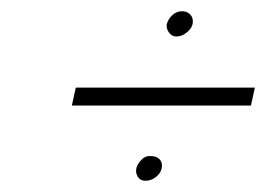

<svg xmlns="http://www.w3.org/2000/svg" viewBox="-20 -555 474 342"><path d="M108 -367H427L434 -399H115ZM304 -535Q295 -535 287.5 -528.5Q280 -522 277 -512Q276 -504 281 -497Q286 -490 294 -490Q304 -490 312.5 -497Q321 -504 323 -512Q325 -522 319.5 -528.5Q314 -535 304 -535ZM249 -277Q240 -278 233 -271.5Q226 -265 223 -256Q221 -247 225.5 -240Q230 -233 239 -233Q249 -233 257.5 -239.5Q266 -246 268 -255Q270 -265 264.5 -271Q259 -277 249 -277Z"/></svg>

Font: Advent Pro ExtraLight
Style: Italic
Weight: 250
Italic angle: -12°
Version: Version 3.000